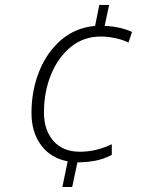

<svg xmlns="http://www.w3.org/2000/svg" viewBox="-20 -744 590 774"><path d="M231.4 9.8 252.9 -93.8Q184.1 -106.4 145.5 -158.9Q106.9 -211.4 106.9 -288.6Q106.9 -378.9 137.9 -456.1Q168.9 -533.2 226.3 -582.8Q283.7 -632.3 363.3 -639.6L380.4 -724.1H419.9L401.9 -639.6Q431.2 -638.7 460.2 -632.3Q489.3 -626 512.2 -615.2L498 -572.3Q474.6 -584 444.3 -590.3Q414.1 -596.7 385.3 -596.7Q317.4 -596.7 266.1 -555.2Q214.8 -513.7 186 -444.1Q157.2 -374.5 157.2 -289.6Q157.2 -219.7 195.3 -176Q233.4 -132.3 301.8 -132.3Q367.7 -132.3 430.7 -162.6V-119.6Q397 -102.1 363 -95.9Q329.1 -89.8 292 -89.4L271 9.8Z"/></svg>

Font: Open Sans Light
Style: Italic
Weight: 300
Italic angle: -12°
Designer: Monotype Design Team
Foundry: Monotype Imaging Inc.
Version: Version 3.003; ttfautohint (v1.8.4)